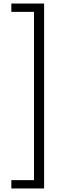

<svg xmlns="http://www.w3.org/2000/svg" viewBox="-20 -886 358 1084"><path d="M44 178V131H172V-819H44V-866H229V178Z"/></svg>

Font: Noto Sans Malayalam UI Light
Style: Regular
Weight: 300
Designer: Jelle Bosma - Monotype Design Team
Foundry: Monotype Imaging Inc.
Version: Version 2.104; ttfautohint (v1.8.4.7-5d5b)